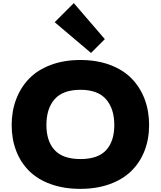

<svg xmlns="http://www.w3.org/2000/svg" viewBox="-20 -1206 1035 1236"><path d="M715.8 -400.9Q715.8 -506.3 662.6 -567.1Q609.4 -627.9 498 -627.9Q385.7 -627.9 332.3 -568.1Q278.8 -508.3 278.8 -400.9Q278.8 -296.9 332 -239.5Q385.3 -182.1 498 -182.1Q610.8 -182.1 663.3 -239.5Q715.8 -296.9 715.8 -400.9ZM497.1 9.8Q391.1 9.8 306.9 -20.5Q222.7 -50.8 167.7 -105.5Q112.8 -160.2 84 -235.4Q55.2 -310.5 55.2 -400.9Q55.2 -490.7 84 -566.9Q112.8 -643.1 167.2 -699.5Q221.7 -755.9 306.4 -787.8Q391.1 -819.8 497.1 -819.8Q603.5 -819.8 688.5 -788.1Q773.4 -756.3 828.1 -699.7Q882.8 -643.1 911.4 -567.1Q939.9 -491.2 939.9 -400.9Q939.9 -310.5 910.4 -235.1Q880.9 -159.7 825.4 -105.2Q770 -50.8 685.8 -20.5Q601.6 9.8 497.1 9.8ZM455.1 -1186 654.8 -954.1 565.9 -865.2 332 -1063Z"/></svg>

Font: Sinkin Sans 900 X Black
Style: Regular
Weight: 950
Designer: Keith Bates
Foundry: K-Type
Version: Sinkin Sans (version 1.0)  by Keith Bates   •   © 2014   www